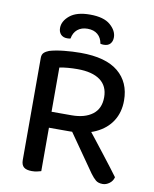

<svg xmlns="http://www.w3.org/2000/svg" viewBox="-90 -885 774 962"><g transform="rotate(10 296.5 -404.5)"><path d="M184 -304H286Q353 -304 392 -333.5Q431 -363 431 -421Q431 -478 391 -507.5Q351 -537 275 -537Q251 -537 227 -535Q203 -533 184 -529ZM289 -223H84V-561Q84 -578 93.5 -587Q103 -596 119 -602Q149 -611 192 -615.5Q235 -620 277 -620Q405 -620 468.5 -567.5Q532 -515 532 -422Q532 -362 503.5 -317.5Q475 -273 421 -248Q367 -223 289 -223ZM283 -252 363 -282Q390 -248 418.5 -212Q447 -176 473.5 -141.5Q500 -107 521 -80Q542 -53 554 -36Q549 -16 532.5 -4Q516 8 499 8Q476 8 463 -3Q450 -14 436 -33ZM84 -254H185V-2Q178 0 165.5 3Q153 6 138 6Q110 6 97 -5Q84 -16 84 -41ZM290 -745Q259 -745 239 -728.5Q219 -712 214 -682Q210 -681 206 -680.5Q202 -680 197 -680Q176 -680 164.5 -692.5Q153 -705 153 -725Q153 -760 187.5 -788.5Q222 -817 290 -817Q360 -817 393.5 -788Q427 -759 427 -725Q427 -705 416 -692.5Q405 -680 383 -680Q379 -680 374.5 -680.5Q370 -681 366 -682Q361 -712 341.5 -728.5Q322 -745 290 -745Z"/></g></svg>

Font: Baloo Tamma 2 Medium
Style: Regular
Weight: 500
Designer: Divya Kowshik, Shuchita Grover and Ek Type
Foundry: Ek Type
Version: Version 1.700